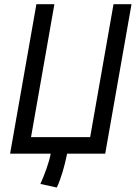

<svg xmlns="http://www.w3.org/2000/svg" viewBox="-20 -713 630 891"><path d="M243.7 157.2C263.2 115.7 280.3 56.6 291.5 0H468.3L590.3 -693.4H506.8L398.4 -76.7H124L232.4 -693.4H148.9L26.9 0H215.3C207.5 42 187.5 95.7 167.5 140.6Z"/></svg>

Font: Cascadia Code PL SemiLight
Style: Italic
Weight: 350
Italic angle: -10°
Monospace: yes
Designer: Aaron Bell
Foundry: Saja Typeworks
Version: Version 2404.023